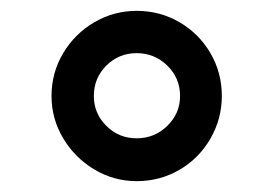

<svg xmlns="http://www.w3.org/2000/svg" viewBox="-20 -795 505 354"><path d="M75 -618Q75 -661 96.5 -697Q118 -733 154 -754Q190 -775 232 -775Q275 -775 311 -754Q347 -733 368 -697Q389 -661 389 -618Q389 -576 368 -539.5Q347 -503 311 -482Q275 -461 232 -461Q190 -461 154 -482.5Q118 -504 96.5 -540Q75 -576 75 -618ZM312 -618Q312 -651 288.5 -674Q265 -697 232 -697Q199 -697 176 -674Q153 -651 153 -618Q153 -586 176 -563Q199 -540 232 -540Q265 -540 288.5 -563Q312 -586 312 -618Z"/></svg>

Font: Open Sauce Two SemiBold
Style: Regular
Weight: 600
Designer: Alfredo Marco Pradil
Foundry: Creative Sauce Fz LLC
Version: Version 1.477